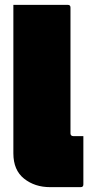

<svg xmlns="http://www.w3.org/2000/svg" viewBox="-20 -770 390 790"><path d="M323 -11Q323 0 312 0H186Q123 0 79 -35Q35 -70 35 -139V-750H259Q270 -750 270 -739V-221Q270 -216 273 -213Q276 -210 281 -210H323Z"/></svg>

Font: Recursive Sn Lnr St XBk
Style: Regular
Weight: 1000
Version: Version 1.079;hotconv 1.0.112;makeotfexe 2.5.65598; ttfautoh